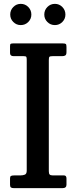

<svg xmlns="http://www.w3.org/2000/svg" viewBox="-20 -975 396 995"><path d="M233 -664.5V-88Q233 -75.5 237.2 -70.8Q241.5 -66 253 -66H311.5Q324.5 -66 324.5 -50V-17.5Q324.5 0 303.5 0H52.5Q41.5 0 36.8 -3.5Q32 -7 32 -17.5V-50.5Q32 -60 36.5 -63Q41 -66 55.5 -66H86Q99 -66 108.8 -70Q118.5 -74 118.5 -91V-665.5Q118.5 -676 116.5 -680Q114.5 -684 102.5 -684H50.5Q32 -684 32 -700V-735Q32 -745.5 35.2 -747.8Q38.5 -750 48.5 -750H305Q317.5 -750 321 -747Q324.5 -744 324.5 -731.5V-705.5Q324.5 -692 318.8 -688Q313 -684 302.5 -684H253Q240 -684 236.5 -680.8Q233 -677.5 233 -664.5ZM264.5 -845Q241.5 -845 225.5 -861Q209.5 -877 209.5 -899.5Q209.5 -922.5 225.5 -938.8Q241.5 -955 264.5 -955Q287 -955 303 -938.8Q319 -922.5 319 -899.5Q319 -877 303 -861Q287 -845 264.5 -845ZM87.5 -845Q65 -845 49 -861Q33 -877 33 -899.5Q33 -922.5 49 -938.8Q65 -955 87.5 -955Q110.5 -955 126.5 -938.8Q142.5 -922.5 142.5 -899.5Q142.5 -877 126.5 -861Q110.5 -845 87.5 -845Z"/></svg>

Font: Besley* Narrow Medium
Style: Regular
Weight: 500
Width: 4
Designer: Owen Earl
Foundry: indestructible type*
Version: Version 3.000; ttfautohint (v1.8.3)